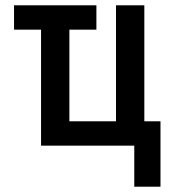

<svg xmlns="http://www.w3.org/2000/svg" viewBox="-20 -550 640 725"><path d="M487 155V0H135V-438H33V-530H344V-438H242V-92H418V-530H525V-92H586V155Z"/></svg>

Font: Iosevka Curly SmBdEx
Style: Regular
Weight: 600
Width: 7
Monospace: yes
Designer: Belleve Invis
Foundry: Belleve Invis
Version: Version 11.1.0; ttfautohint (v1.8.3)